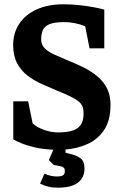

<svg xmlns="http://www.w3.org/2000/svg" viewBox="-20 -686 576 900"><path d="M252.2 193.7Q224.7 193.7 205.9 188.9Q187.1 184.1 167.8 174.7L188.3 128.1Q205.4 135.3 219.1 138.3Q232.7 141.3 249 141.3Q264.6 141.3 274.3 136.3Q284 131.4 284 115.8Q284 105.7 278.7 100.3Q273.3 94.9 261.3 92.7L231.7 87L209 64.3L230 15.7Q180.5 13.7 142.2 4.6Q104 -4.5 78.6 -15.2Q53.2 -25.9 42.3 -32.8V-210.9H112L132.9 -108Q151.9 -89.6 185.8 -77.4Q219.7 -65.3 252.2 -65.3Q297.7 -65.3 323.8 -75.2Q349.9 -85 360.8 -104.4Q371.8 -123.7 371.8 -152.4Q371.8 -169.8 368.1 -182.9Q364.4 -196.1 351.9 -207.5Q339.5 -219 314.2 -231.8Q288.8 -244.7 245.8 -261.9Q211.2 -276.3 175.2 -292.4Q139.3 -308.6 109.2 -331.5Q79.1 -354.5 60.4 -389.2Q41.7 -423.9 41.7 -474.9Q41.7 -531.4 70.4 -574.6Q99 -617.7 151.9 -641.8Q204.9 -665.9 276.7 -665.9Q314.2 -665.9 351.8 -661.9Q389.3 -657.9 420.5 -651.9Q451.8 -645.9 468.9 -640.9V-459.5H399.7L379.3 -563.1Q356.2 -572.3 331.1 -577.3Q306 -582.4 281.2 -582.4Q237 -582.4 213.5 -573.2Q189.9 -564 181.4 -545.9Q172.9 -527.7 172.9 -501.3Q172.9 -476.6 189.1 -460.2Q205.3 -443.7 232.5 -431.3Q259.7 -418.8 293.2 -404.8Q336.4 -387.7 373.4 -369.1Q410.3 -350.5 438.4 -326.4Q466.4 -302.4 482.2 -270.6Q498 -238.8 498 -195.2Q498 -119.8 467.3 -75.4Q436.5 -30.9 388.3 -10Q340 10.9 287 14.9V29.8L307.7 35.1Q338.8 42.1 357.4 55.9Q376 69.7 376 104.2Q376 133.1 362 153.1Q348 173.1 320.7 183.4Q293.3 193.7 252.2 193.7Z"/></svg>

Font: Faustina Light
Style: Regular
Weight: 300
Designer: Alfonso Garcia
Foundry: http://www.omnibus-type.com
Version: Version 1.200